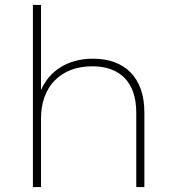

<svg xmlns="http://www.w3.org/2000/svg" viewBox="-20 -762 704 782"><path d="M359 -523C255 -523 181 -473 147 -395V-742H114V0H147V-280C147 -408 226 -492 356 -492C469 -492 535 -427 535 -303V0H568V-305C568 -448 486 -523 359 -523Z"/></svg>

Font: Talent ExtraLight
Style: Regular
Weight: 200
Designer: Mike Powis
Version: Version 1.001;hotconv 1.0.109;makeotfexe 2.5.65596